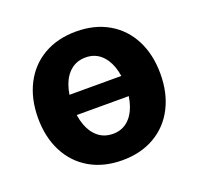

<svg xmlns="http://www.w3.org/2000/svg" viewBox="-102 -647 793 768"><g transform="rotate(-20 295.0 -263.0)"><path d="M467.1 -222.2H122.4V-308.2H467.1ZM34.7 -263.2Q34.7 -344.9 66.5 -406.9Q98.2 -468.9 157.1 -503.1Q216.1 -537.3 295.2 -537.3Q374.3 -537.3 433.2 -503.1Q492.1 -468.9 523.7 -406.9Q555.4 -344.9 555.4 -263.2Q555.4 -181.9 523.7 -120Q492.1 -58.1 433.2 -23.9Q374.3 10.3 295.2 10.3Q216.1 10.3 157.1 -23.9Q98.2 -58.1 66.5 -120Q34.7 -181.9 34.7 -263.2ZM408.6 -264Q408.6 -311.1 395.6 -347.9Q382.6 -384.7 357.3 -405.7Q332 -426.7 296 -426.7Q259.2 -426.7 233.5 -405.9Q207.7 -385.1 194.6 -348.2Q181.5 -311.3 181.5 -264Q181.5 -216.9 194.6 -180.2Q207.7 -143.6 233.5 -122.7Q259.2 -101.8 296 -101.8Q332 -101.8 357.3 -122.7Q382.6 -143.6 395.6 -180.3Q408.6 -217.1 408.6 -264Z"/></g></svg>

Font: Pretendard Variable
Style: Regular
Weight: 400
Designer: Base glyphs from Inter by Rasmus Andersson; Hangul glyphs from Noto Sans CJK(Source Han Sans) by Jang Soo-young and Kang
Foundry: Kil Hyung-jin
Version: Version 1.100;FEAKit 1.0